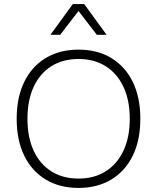

<svg xmlns="http://www.w3.org/2000/svg" viewBox="-20 -914 772 944"><path d="M366 -670Q459 -670 527.5 -628.5Q596 -587 633 -511Q670 -435 670 -330Q670 -225 633 -149Q596 -73 527.5 -31.5Q459 10 366 10Q273 10 204.5 -31.5Q136 -73 99 -149Q62 -225 62 -330Q62 -435 99 -511Q136 -587 204.5 -628.5Q273 -670 366 -670ZM366 -624Q289 -624 232.5 -588.5Q176 -553 145.5 -487Q115 -421 115 -330Q115 -239 145.5 -173Q176 -107 232.5 -71.5Q289 -36 366 -36Q443 -36 499.5 -71.5Q556 -107 587 -173Q618 -239 618 -330Q618 -421 587 -487Q556 -553 499.5 -588.5Q443 -624 366 -624ZM504 -743H456L366 -860L276 -743H228L338 -894H394Z"/></svg>

Font: Work Sans Light
Style: Regular
Weight: 300
Designer: Wei Huang
Foundry: Wei Huang
Version: Version 2.012; ttfautohint (v1.8.3)